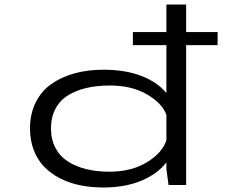

<svg xmlns="http://www.w3.org/2000/svg" viewBox="-20 -820 1090 851"><path d="M438 -511Q536 -511 607.2 -483.2Q678.5 -455.5 717.5 -407.5V-620H569V-678H717.5V-800H805V-678H944.5V-620H805V0H727L717.5 -71V-100Q678 -49 606.2 -19Q534.5 11 437.5 11Q382.5 11 334.2 1Q286 -9 245.2 -30Q204.5 -51 175.2 -81.5Q146 -112 129.5 -155.2Q113 -198.5 113 -251Q113 -316 138.5 -366.8Q164 -417.5 208.8 -448.5Q253.5 -479.5 311.5 -495.2Q369.5 -511 438 -511ZM206 -251Q206 -202 225.5 -164.8Q245 -127.5 280.2 -104.8Q315.5 -82 362 -70.5Q408.5 -59 465.5 -59Q563 -59 631.5 -101Q700 -143 717.5 -198.5V-311.5Q698 -363.5 630.5 -402.2Q563 -441 467 -441Q410 -441 363.5 -430.2Q317 -419.5 281.2 -397.2Q245.5 -375 225.8 -337.8Q206 -300.5 206 -251Z"/></svg>

Font: League Mono Extended Light
Style: Regular
Weight: 300
Width: 9
Designer: Tyler Finck
Foundry: The League of Moveable Type / Tyler Finck
Version: Version 2.210